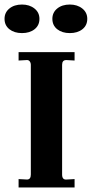

<svg xmlns="http://www.w3.org/2000/svg" viewBox="-43 -827 405 847"><path d="M39 0V-37L76 -35Q93 -35 93 -57V-541Q93 -550 88 -556.5Q83 -563 74 -562L39 -560V-597H286V-560L251 -562H249Q231 -562 231 -541V-57Q231 -45 236 -39.5Q241 -34 251 -35L286 -37V0ZM188 -744Q188 -772 209.5 -789.5Q231 -807 265 -807Q298 -807 320 -789.5Q342 -772 342 -744Q342 -715 320.5 -698Q299 -681 265 -681Q231 -681 209.5 -698Q188 -715 188 -744ZM-23 -744Q-23 -772 -1.5 -789.5Q20 -807 54 -807Q87 -807 109 -789.5Q131 -772 131 -744Q131 -715 109.5 -698Q88 -681 54 -681Q20 -681 -1.5 -698Q-23 -715 -23 -744Z"/></svg>

Font: UnnaBold
Style: Bold
Weight: 700
Designer: Jorge de Buen Unna
Foundry: Omnibus-Type
Version: Version 2.008;hotconv 1.0.109;makeotfexe 2.5.65596